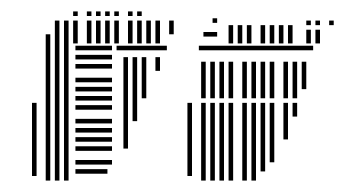

<svg xmlns="http://www.w3.org/2000/svg" viewBox="-20 -612 607 336"><path d="M44 -304H36V-432H44ZM68 -296H60V-536H68ZM84 -296H76V-536H84ZM100 -296H92V-536H100ZM168 -308H112V-316H168ZM176 -324H112V-332H176ZM176 -348H112V-356H176ZM176 -364H112V-372H176ZM176 -380H112V-388H176ZM176 -396H112V-404H176ZM176 -420H112V-428H176ZM176 -436H112V-444H176ZM176 -452H112V-460H176ZM176 -468H112V-476H176ZM176 -492H112V-500H176ZM176 -508H112V-516H176ZM176 -524H112V-532H176ZM204 -352H196V-512H204ZM220 -400H212V-512H220ZM236 -440H228V-512H236ZM260 -488H252V-512H260ZM272 -524H184V-532H272ZM316 -304H308V-432H316ZM340 -296H332V-432H340ZM356 -296H348V-432H356ZM372 -296H364V-432H372ZM388 -296H380V-432H388ZM412 -296H404V-432H412ZM428 -296H420V-432H428ZM444 -312H436V-432H444ZM460 -328H452V-432H460ZM484 -368H476V-432H484ZM500 -408H492V-432H500ZM340 -440H332V-504H340ZM356 -440H348V-504H356ZM372 -440H364V-504H372ZM388 -440H380V-504H388ZM412 -440H404V-504H412ZM428 -440H420V-504H428ZM444 -440H436V-504H444ZM460 -440H452V-504H460ZM484 -440H476V-504H484ZM500 -440H492V-504H500ZM516 -456H508V-504H516ZM528 -524H328V-532H528ZM68 -536H60V-552H68ZM84 -536H76V-576H84ZM100 -536H92V-576H100ZM116 -536H108V-576H116ZM140 -536H132V-576H140ZM156 -536H148V-576H156ZM172 -536H164V-576H172ZM188 -536H180V-576H188ZM212 -536H204V-576H212ZM228 -536H220V-576H228ZM244 -536H236V-576H244ZM260 -536H252V-576H260ZM284 -552H276V-576H284ZM360 -548H336V-556H360ZM360 -572H352V-580H360ZM388 -536H380V-568H388ZM404 -536H396V-568H404ZM420 -536H412V-568H420ZM444 -536H436V-568H444ZM460 -536H452V-568H460ZM476 -536H468V-568H476ZM492 -536H484V-568H492ZM524 -536H516V-560H524ZM540 -536H532V-560H540ZM524 -568H516V-576H524ZM540 -568H532V-576H540ZM564 -568H556V-576H564ZM116 -584H108V-592H116ZM140 -584H132V-592H140ZM156 -584H148V-592H156ZM172 -584H164V-592H172ZM188 -584H180V-592H188ZM212 -584H204V-592H212ZM228 -584H220V-592H228Z"/></svg>

Font: Rubik Lines
Style: Regular
Weight: 400
Designer: Hubert and Fischer, NaN
Foundry: Hubert and Fischer, NaN
Version: Version 2.201